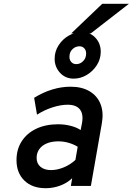

<svg xmlns="http://www.w3.org/2000/svg" viewBox="-20 -980 700 1012"><path d="M221 12Q149.5 12 108.2 -28.5Q67 -69 67 -136Q67 -193 94.5 -235.5Q122 -278 171.2 -301.5Q220.5 -325 286.5 -325Q319.5 -325 351.5 -317Q383.5 -309 405 -294.5L412 -330Q421 -377.5 401.5 -402.8Q382 -428 336.5 -428Q300 -428 257 -414.2Q214 -400.5 175 -375.5L160 -464.5Q207 -493.5 255.2 -508.2Q303.5 -523 352 -523Q411.5 -523 452 -499Q492.5 -475 509.8 -431.8Q527 -388.5 517 -331L459 0H353.5L360.5 -41Q336 -16.5 298.5 -2.2Q261 12 221 12ZM249 -83.5Q281.5 -83.5 316 -97.8Q350.5 -112 377.5 -137L389.5 -206.5Q368.5 -219.5 342 -227.2Q315.5 -235 288 -235Q252.5 -235 226.8 -224.2Q201 -213.5 187 -193.8Q173 -174 173 -147.5Q173 -118 193.5 -100.8Q214 -83.5 249 -83.5ZM368.5 -565.5Q324.5 -565.5 296.2 -596.5Q268 -627.5 268 -670Q268 -709 288.8 -741.2Q309.5 -773.5 342.2 -792.2Q375 -811 412 -811Q455 -811 483 -781Q511 -751 511 -707.5Q511 -668.5 490.2 -636.2Q469.5 -604 437 -584.8Q404.5 -565.5 368.5 -565.5ZM382 -642Q402.5 -642 418.2 -657.8Q434 -673.5 434 -697.5Q434 -715 424.2 -725.5Q414.5 -736 398.5 -736Q378 -736 362 -720.8Q346 -705.5 346 -680.5Q346 -664 355.8 -653Q365.5 -642 382 -642ZM355.5 -804 519 -960H659.5L458.5 -804Z"/></svg>

Font: Overpass SemiBold
Style: Italic
Weight: 600
Italic angle: -10°
Designer: Delve Withrington, Dave Bailey, Thomas Jockin
Foundry: Delve Fonts LLC
Version: Version 4.000